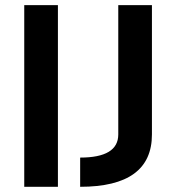

<svg xmlns="http://www.w3.org/2000/svg" viewBox="-20 -718 677 738"><path d="M202.6 -698.2V0H73.2V-698.2ZM564 -698.2V-201.2Q564 0 288.1 0V-112.3Q434.6 -112.3 434.6 -201.2V-698.2Z"/></svg>

Font: Voltera
Style: Bold
Weight: 700
Designer: Bernd Montag
Version: Version 1.301